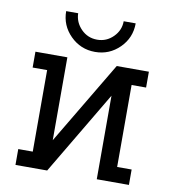

<svg xmlns="http://www.w3.org/2000/svg" viewBox="-79 -766 749 835"><g transform="rotate(10 295.5 -348.5)"><path d="M482 -430V-68H546V0H404V-369L185 0H45V-70H109V-430H45V-500H186V-134L404 -500H546V-430ZM400 -697H453Q453 -633 408 -588.5Q363 -544 300 -544Q236 -544 191 -589Q146 -634 146 -697H199Q200 -657 229 -627.5Q258 -598 300 -598Q341 -598 370.5 -627.5Q400 -657 400 -697Z"/></g></svg>

Font: Kelly Slab
Style: Regular
Weight: 400
Designer: Denis Masharov
Foundry: Denis Masharov
Version: Version 1.001